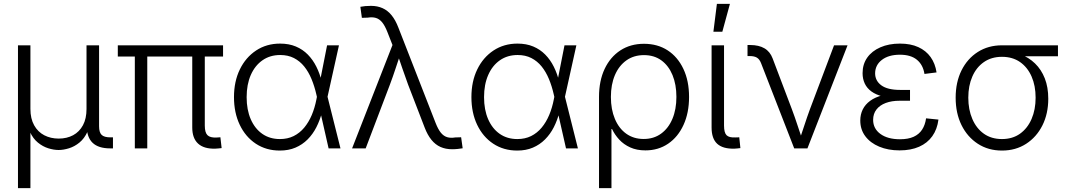

<svg xmlns="http://www.w3.org/2000/svg" viewBox="-20 -762 5474 986"><path d="M72.3 204.1V-529.3H136.2V-202.6Q136.2 -152.8 155.3 -118.7Q174.3 -84.5 207.3 -67.4Q240.2 -50.3 281.7 -50.3Q323.2 -50.3 355.5 -67.6Q387.7 -85 406 -118.9Q424.3 -152.8 424.3 -202.6V-529.3H488.8V-113.8Q488.8 -82 502 -69.3Q515.1 -56.6 546.9 -56.6H560.1V0H545.9Q485.4 0 455.6 -28.6Q425.8 -57.1 425.8 -113.3V-173.8H445.3Q445.3 -120.6 429.2 -85.4Q413.1 -50.3 387.9 -29.8Q362.8 -9.3 334.2 -0.5Q305.7 8.3 281.2 8.3Q256.3 8.3 228 -0.5Q199.7 -9.3 174.6 -29.8Q149.4 -50.3 133.5 -85.4Q117.7 -120.6 117.7 -173.8H136.2V204.1Z M1085 1.5Q1026.9 2.9 997.1 -24.7Q967.3 -52.2 967.3 -107.4V-509.8H1031.7V-117.2Q1031.7 -81.5 1045.4 -67.9Q1059.1 -54.2 1090.8 -55.7Q1098.6 -56.2 1102.8 -56.4Q1106.9 -56.6 1111.8 -57.1L1118.2 -1.5Q1110.8 -0.5 1102.5 0.2Q1094.2 1 1085 1.5ZM672.4 0V-509.8H736.3V0ZM585 -471.7V-529.3H1125.5V-471.7Z M1417 11.2Q1347.2 11.2 1293.9 -23.9Q1240.7 -59.1 1211.2 -121.1Q1181.6 -183.1 1181.6 -263.2Q1181.6 -343.8 1211.7 -405.5Q1241.7 -467.3 1295.2 -502.7Q1348.6 -538.1 1418.5 -538.1Q1463.9 -538.1 1499.3 -523.2Q1534.7 -508.3 1560.8 -481.7Q1586.9 -455.1 1604.7 -419.4Q1622.6 -383.8 1632.3 -342.3H1654.8L1661.6 -266.6L1728.5 0H1667.5L1605 -275.4Q1595.2 -318.8 1579.8 -356Q1564.5 -393.1 1542.2 -420.7Q1520 -448.2 1489.5 -463.9Q1459 -479.5 1418.9 -479.5Q1366.7 -479.5 1327.9 -452.4Q1289.1 -425.3 1267.8 -376.7Q1246.6 -328.1 1246.6 -263.2Q1246.6 -198.2 1267.6 -149.9Q1288.6 -101.6 1326.9 -74.7Q1365.2 -47.9 1417.5 -47.9Q1457 -47.9 1488 -63.2Q1519 -78.6 1542.2 -106.4Q1565.4 -134.3 1581.1 -171.4Q1596.7 -208.5 1605 -252L1659.7 -529.3H1720.7L1661.6 -263.2L1654.8 -186.5H1633.8Q1623 -144.5 1604.7 -108.6Q1586.4 -72.8 1559.6 -45.9Q1532.7 -19 1497.3 -3.9Q1461.9 11.2 1417 11.2Z M1788.1 0 1995.6 -530.8 1969.2 -598.1Q1956.5 -630.4 1942.4 -647.5Q1928.2 -664.6 1910.4 -669.9Q1892.6 -675.3 1868.2 -671.4L1838.4 -670.4L1830.6 -727.1Q1842.3 -729.5 1856.2 -730.7Q1870.1 -731.9 1885.3 -731.9Q1918 -731.9 1944.3 -720.2Q1970.7 -708.5 1991 -683.6Q2011.2 -658.7 2025.9 -620.1L2217.3 -129.9Q2230 -97.7 2244.1 -80.3Q2258.3 -63 2276.4 -57.6Q2294.4 -52.2 2317.9 -56.2L2348.1 -57.1L2356 -0.5Q2344.2 1.5 2330.6 2.9Q2316.9 4.4 2301.3 4.4Q2268.6 4.4 2242.2 -7.3Q2215.8 -19 2195.6 -43.9Q2175.3 -68.8 2160.6 -107.4L2075.7 -327.6Q2060.1 -369.6 2046.4 -410.2Q2032.7 -450.7 2018.6 -491.7H2038.6Q2024.9 -451.7 2011.5 -410.4Q1998 -369.1 1982.4 -327.6L1857.9 0Z M2636.2 11.2Q2566.4 11.2 2513.2 -23.9Q2460 -59.1 2430.4 -121.1Q2400.9 -183.1 2400.9 -263.2Q2400.9 -343.8 2430.9 -405.5Q2460.9 -467.3 2514.4 -502.7Q2567.9 -538.1 2637.7 -538.1Q2683.1 -538.1 2718.5 -523.2Q2753.9 -508.3 2780 -481.7Q2806.2 -455.1 2824 -419.4Q2841.8 -383.8 2851.6 -342.3H2874L2880.9 -266.6L2947.8 0H2886.7L2824.2 -275.4Q2814.5 -318.8 2799.1 -356Q2783.7 -393.1 2761.5 -420.7Q2739.3 -448.2 2708.7 -463.9Q2678.2 -479.5 2638.2 -479.5Q2585.9 -479.5 2547.1 -452.4Q2508.3 -425.3 2487.1 -376.7Q2465.8 -328.1 2465.8 -263.2Q2465.8 -198.2 2486.8 -149.9Q2507.8 -101.6 2546.1 -74.7Q2584.5 -47.9 2636.7 -47.9Q2676.3 -47.9 2707.3 -63.2Q2738.3 -78.6 2761.5 -106.4Q2784.7 -134.3 2800.3 -171.4Q2815.9 -208.5 2824.2 -252L2878.9 -529.3H2939.9L2880.9 -263.2L2874 -186.5H2853Q2842.3 -144.5 2824 -108.6Q2805.7 -72.8 2778.8 -45.9Q2752 -19 2716.6 -3.9Q2681.2 11.2 2636.2 11.2Z M3056.2 204.1V-264.6Q3056.2 -346.7 3085 -408Q3113.8 -469.2 3165.8 -503.2Q3217.8 -537.1 3287.1 -537.1Q3356.9 -537.1 3408.7 -503.4Q3460.4 -469.7 3489.5 -408.2Q3518.6 -346.7 3518.6 -264.2Q3518.6 -182.6 3490.2 -120.6Q3461.9 -58.6 3411.4 -24.2Q3360.8 10.3 3294.4 10.3Q3250 10.3 3216.6 -4.9Q3183.1 -20 3159.9 -45.2Q3136.7 -70.3 3123 -99.6H3120.1V204.1ZM3285.6 -48.3Q3337.4 -48.3 3375 -75.7Q3412.6 -103 3433.1 -151.6Q3453.6 -200.2 3453.6 -264.2Q3453.6 -328.1 3433.6 -376.5Q3413.6 -424.8 3376.5 -451.9Q3339.4 -479 3287.1 -479Q3234.9 -479 3196.8 -451.9Q3158.7 -424.8 3137.9 -376.5Q3117.2 -328.1 3117.2 -264.2Q3117.2 -200.2 3137.7 -151.4Q3158.2 -102.5 3196 -75.4Q3233.9 -48.3 3285.6 -48.3Z M3751.5 1.5Q3691.9 2.9 3663.1 -23.7Q3634.3 -50.3 3634.3 -107.4V-529.3H3698.2V-117.2Q3698.2 -80.6 3711.2 -67.6Q3724.1 -54.7 3755.9 -56.2Q3762.7 -56.2 3767.3 -56.4Q3772 -56.6 3776.4 -57.1L3782.2 -1.5Q3775.9 -0.5 3767.8 0.2Q3759.8 1 3751.5 1.5ZM3643.6 -599.1 3661.6 -742.2H3728.5L3689.5 -599.1Z M4058.6 0 3888.2 -438Q3880.4 -458 3866.9 -466.1Q3853.5 -474.1 3830.6 -474.1H3818.8V-530.8H3832.5Q3877 -530.8 3905.8 -513.9Q3934.6 -497.1 3947.8 -461.9L4046.4 -201.7Q4062 -160.2 4075.4 -119.1Q4088.9 -78.1 4102.5 -38.1H4084Q4097.7 -78.1 4111.1 -119.4Q4124.5 -160.6 4139.6 -201.7L4263.2 -529.3H4332.5L4126.5 0Z M4599.6 10.3Q4541 10.3 4495.4 -8.8Q4449.7 -27.8 4423.8 -62.3Q4397.9 -96.7 4397.9 -143.1Q4397.9 -174.3 4410.6 -200Q4423.3 -225.6 4448.5 -244.1Q4473.6 -262.7 4511.5 -272.5Q4549.3 -282.2 4599.6 -282.2H4653.3V-244.6H4599.1Q4559.1 -244.6 4528.6 -233.2Q4498 -221.7 4481 -199.7Q4463.9 -177.7 4463.9 -146.5Q4463.9 -101.6 4501.2 -74.2Q4538.6 -46.9 4601.6 -46.9Q4644 -46.9 4671.9 -59.6Q4699.7 -72.3 4715.3 -96.2Q4731 -120.1 4735.8 -154.3L4799.3 -147.9Q4793 -98.1 4767.8 -62.7Q4742.7 -27.3 4700.2 -8.5Q4657.7 10.3 4599.6 10.3ZM4602.1 -256.8Q4551.8 -256.8 4515.1 -266.1Q4478.5 -275.4 4455.3 -292.2Q4432.1 -309.1 4420.9 -333Q4409.7 -356.9 4409.7 -386.2Q4409.7 -432.1 4433.6 -466.1Q4457.5 -500 4501 -519Q4544.4 -538.1 4601.6 -538.1Q4656.7 -538.1 4696 -520Q4735.4 -502 4759 -469Q4782.7 -436 4789.6 -390.1L4727.5 -382.3Q4720.2 -429.2 4688.7 -455.1Q4657.2 -481 4601.6 -481Q4543.5 -481 4509 -454.6Q4474.6 -428.2 4474.1 -385.7Q4474.1 -347.2 4506.1 -323.7Q4538.1 -300.3 4602.1 -300.3H4653.3V-256.8Z M5125.5 11.2Q5055.2 11.2 5001.5 -23.7Q4947.8 -58.6 4917.7 -119.6Q4887.7 -180.7 4887.7 -260.3Q4887.7 -339.8 4917.7 -400.4Q4947.8 -460.9 5001.5 -495.1Q5055.2 -529.3 5125.5 -529.3H5413.1V-473.1H5202.1L5125.5 -470.2Q5071.8 -470.2 5033 -443.4Q4994.1 -416.5 4973.4 -369.1Q4952.6 -321.8 4952.6 -260.3Q4952.6 -199.2 4973.4 -150.9Q4994.1 -102.5 5032.7 -75.2Q5071.3 -47.9 5125.5 -47.9Q5179.7 -47.9 5218.3 -75.4Q5256.8 -103 5277.6 -151.1Q5298.3 -199.2 5298.3 -260.3Q5298.3 -321.8 5277.6 -369.1Q5256.8 -416.5 5218.3 -443.4Q5179.7 -470.2 5125.5 -470.2V-499.5Q5176.8 -499.5 5220 -483.4Q5263.2 -467.3 5295.4 -436Q5327.6 -404.8 5345.5 -359.4Q5363.3 -314 5363.3 -254.9Q5363.3 -178.2 5333.3 -118.2Q5303.2 -58.1 5249.5 -23.4Q5195.8 11.2 5125.5 11.2Z"/></svg>

Font: Inter 24pt Light
Style: Regular
Weight: 300
Designer: Rasmus Andersson
Foundry: rsms
Version: Version 4.001;git-66647c0bb